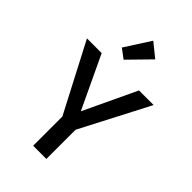

<svg xmlns="http://www.w3.org/2000/svg" viewBox="-283 -1071 1171 1171"><g transform="rotate(45 302.5 -485.5)"><path d="M205 -806 311 -971 400 -899 265 -761ZM590 -695 360 -252V0H246V-252L15 -695H142L303 -354L464 -695Z"/></g></svg>

Font: Fz Poppins Med
Style: Regular
Weight: 500
Designer: Ninad Kale (Devanagari), Jonny Pinhorn (Latin)
Foundry: Indian Type Foundry
Version: Vit hóa bi Vntype.Com & FontZin.Com